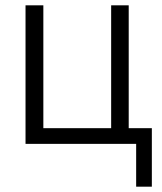

<svg xmlns="http://www.w3.org/2000/svg" viewBox="-20 -541 609 722"><path d="M76 0H492V161H551V-59H464V-521H398V-59H143V-521H76Z"/></svg>

Font: Raleway Reg
Style: Regular
Weight: 400
Designer: Matt McInerney, Pablo Impallari, Rodrigo Fuenzalida
Foundry: Matt McInerney, Pablo Impallari, Rodrigo Fuenzalida
Version: Version 3.00 July 28, 2015